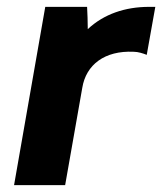

<svg xmlns="http://www.w3.org/2000/svg" viewBox="-20 -540 473 560"><path d="M21 0H170L220 -284C231 -351 285 -393 370 -389C383 -389 398 -384 408 -380L433 -520H415C345 -520 283 -499 236 -455C236 -477 235 -501 234 -520H112Z"/></svg>

Font: Fixel Display 20240404
Style: Bold Italic
Weight: 700
Italic angle: -10°
Designer: AlfaBravo + MacPaw
Foundry: Kyrylo Tkachov, Marchela Mozhyna, Serhii Makarenko, Maria Weinstein, Zakhar Kryvoshyya
Version: Version 1.211;Glyphs 3.2 (3225)